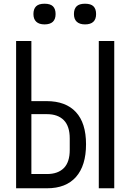

<svg xmlns="http://www.w3.org/2000/svg" viewBox="-20 -1011 640 1031"><path d="M66.5 -791H148.5V-468H230Q333 -468 387.5 -409.2Q442 -350.5 442 -236.5Q442 -122 388.2 -61Q334.5 0 232.5 0H66.5ZM354.5 -206V-267.5Q354.5 -333.5 322.5 -365.8Q290.5 -398 232.5 -398H148.5V-76.5H232.5Q290.5 -76.5 322.5 -108.2Q354.5 -140 354.5 -206ZM510.5 -791H593.5V0H510.5ZM159.5 -935.5Q159.5 -963 173.8 -977Q188 -991 219 -991Q250.5 -991 264.5 -977Q278.5 -963 278.5 -935.5Q278.5 -880 219 -880Q190 -880 174.8 -894.2Q159.5 -908.5 159.5 -935.5ZM377 -935.5Q377 -963 391.2 -977Q405.5 -991 436.5 -991Q468 -991 482 -977Q496 -963 496 -935.5Q496 -880 436.5 -880Q407.5 -880 392.2 -894.2Q377 -908.5 377 -935.5Z"/></svg>

Font: JuliaMono Light
Style: Regular
Weight: 300
Monospace: yes
Designer: cormullion
Foundry: corm
Version: Version 0.054; ttfautohint (v1.8.4)